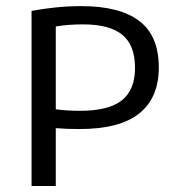

<svg xmlns="http://www.w3.org/2000/svg" viewBox="-20 -622 596 642"><path d="M85.5 0V-585.5Q125.5 -593 166.2 -597.2Q207 -601.5 252.5 -601.5Q380 -601.5 445.5 -552Q511 -502.5 511 -396Q511 -295.5 446 -243Q381 -190.5 245.5 -190.5Q224.5 -190.5 204.8 -191.2Q185 -192 166.5 -193.5V0ZM247 -251.5Q344 -251.5 387.8 -286.8Q431.5 -322 431.5 -395Q431.5 -471 388.8 -505.8Q346 -540.5 258.5 -540.5Q232.5 -540.5 210 -538.8Q187.5 -537 166.5 -533.5V-256.5Q186 -254 205.2 -252.8Q224.5 -251.5 247 -251.5Z"/></svg>

Font: Encode Sans SC Condensed Thin
Style: Regular
Weight: 400
Version: Version 3.002